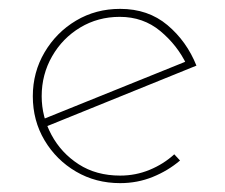

<svg xmlns="http://www.w3.org/2000/svg" viewBox="-20 -407 507 433"><path d="M251 6Q196 6 151.5 -20Q107 -46 80.5 -90.5Q54 -135 54 -190Q54 -244 80.5 -289Q107 -334 151.5 -360.5Q196 -387 251 -387Q314 -387 357.5 -350.5Q401 -314 423 -259L80 -120L74 -137L406 -271L401 -261Q380 -305 341.5 -337Q303 -369 250 -369Q201 -369 161 -345Q121 -321 97.5 -280Q74 -239 74 -190Q74 -144 96 -103Q118 -62 157.5 -36.5Q197 -11 251 -11Q286 -11 317.5 -24Q349 -37 373 -59L386 -45Q359 -22 324.5 -8Q290 6 251 6Z"/></svg>

Font: Josefin Sans Thin Thin
Style: Regular
Weight: 250
Version: Version 2.001